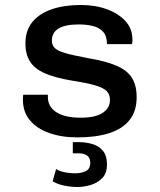

<svg xmlns="http://www.w3.org/2000/svg" viewBox="-20 -541 640 770"><path d="M291 10Q227 10 177.5 -7.5Q128 -25 100 -58.5Q72 -92 72 -140Q72 -143 72 -148.5Q72 -154 73 -161H172V-152Q172 -113 206 -91Q240 -69 304 -69Q363 -69 392 -88.5Q421 -108 421 -140Q421 -161 409 -174.5Q397 -188 364 -198Q331 -208 267 -218Q201 -229 160 -247Q119 -265 100.5 -294Q82 -323 82 -367Q82 -419 110 -453Q138 -487 188 -504Q238 -521 304 -521Q362 -521 408.5 -504Q455 -487 483 -456.5Q511 -426 511 -383Q511 -380 511 -375.5Q511 -371 509 -364H409Q409 -396 394 -413Q379 -430 353.5 -436.5Q328 -443 296 -443Q188 -443 188 -378Q188 -360 199.5 -348.5Q211 -337 242 -328Q273 -319 332 -308Q404 -296 447 -277.5Q490 -259 509 -229Q528 -199 528 -151Q528 -95 499.5 -59.5Q471 -24 418 -7Q365 10 291 10ZM291 209Q265 209 238 203.5Q211 198 191 186L205 137Q212 142 224.5 146Q237 150 252.5 152Q268 154 282 154Q305 154 323.5 145.5Q342 137 342 112Q342 92 329.5 83Q317 74 297 74H272V29H296Q324 29 350 36.5Q376 44 392.5 63.5Q409 83 409 119Q409 155 389 174.5Q369 194 341.5 201.5Q314 209 291 209Z"/></svg>

Font: Chivo Mono Medium
Style: Regular
Weight: 500
Monospace: yes
Designer: Hector Gatti
Foundry: Omnibus-Type
Version: Version 1.008